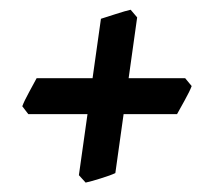

<svg xmlns="http://www.w3.org/2000/svg" viewBox="-20 -477 448 404"><path d="M268.6 -440.4 222.7 -112.8Q212.4 -107.9 191.9 -101.6Q171.4 -95.2 160.2 -92.8L146 -108.4L192.4 -437.5Q202.1 -440.4 223.1 -447.3Q244.1 -454.1 254.9 -456.5ZM383.3 -295.9Q379.4 -285.2 368.2 -265.1Q356.9 -245.1 352.5 -236.8H39.6L26.9 -253.4Q30.8 -264.2 41.5 -283.7Q52.2 -303.2 57.1 -312.5H369.6Z"/></svg>

Font: Gentium Book Plus
Style: Bold Italic
Weight: 700
Italic angle: -8°
Designer: Victor Gaultney, Annie Olsen, Iska Routamaa, Becca Hirsbrunner
Foundry: SIL International
Version: Version 6.101